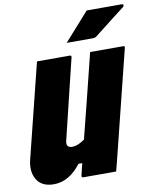

<svg xmlns="http://www.w3.org/2000/svg" viewBox="-100 -1014 894 1100"><g transform="rotate(-10 347.0 -464.0)"><path d="M124 10Q53 10 24.5 -38.5Q-4 -87 15 -158Q43 -268 70 -379Q97 -490 125 -600Q131 -625 137.5 -650Q144 -675 150 -700H341Q351 -700 349 -689Q321 -574 293 -459Q265 -344 237 -228Q224 -183 265 -183Q296 -183 337 -212Q368 -334 398.5 -456Q429 -578 459 -700H651Q663 -700 659 -689L515 -110Q508 -80 500.5 -52Q493 -24 487 0H295Q290 0 288 -3.5Q286 -7 287 -11Q295 -45 304 -81H282Q213 10 124 10ZM481 -938H687Q693 -938 694 -932Q695 -926 689 -921Q656 -896 630.5 -876Q605 -856 577.5 -834.5Q550 -813 510 -782Q502 -775 487 -775H336Q373 -817 408 -856Q443 -895 481 -938Z"/></g></svg>

Font: Recursive Mn Lnr St Blk
Style: Italic
Weight: 900
Italic angle: -15°
Monospace: yes
Version: Version 1.079;hotconv 1.0.112;makeotfexe 2.5.65598; ttfautoh